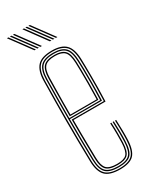

<svg xmlns="http://www.w3.org/2000/svg" viewBox="-198 -802 683 855"><g transform="rotate(-30 144.0 -374.0)"><path d="M149 5.5Q95.2 5.5 73.2 -17.6Q51.2 -40.8 50 -91.8Q48.8 -149.2 48.1 -201.9Q47.5 -254.5 47.6 -304.6Q47.8 -354.8 48.4 -404.9Q49 -455 50 -507.2Q51.2 -557.2 73 -581.4Q94.8 -605.5 148.8 -605.5Q196.8 -605.5 219.2 -583.2Q241.8 -561 243.8 -508.8Q244.2 -493.2 244.6 -470.8Q245 -448.2 245.1 -420Q245.2 -391.8 244.8 -358.8Q244.2 -325.8 242.8 -289.2H78.2Q78.2 -250.2 78.5 -218.2Q78.8 -186.2 79.4 -156.1Q80 -126 80.5 -93Q81.2 -53.5 95.6 -38.1Q110 -22.8 149 -22.8Q184.8 -22.8 198.1 -36.8Q211.5 -50.8 213.2 -93Q214 -110.5 213.9 -137.1Q213.8 -163.8 212.2 -194.5H218.2Q219.8 -164.2 219.9 -137.5Q220 -110.8 219.2 -93Q217.5 -48 202.2 -32.5Q187 -17 149 -17Q107 -17 91.1 -33.8Q75.2 -50.5 74.2 -92.8Q73.8 -122.5 73.1 -154.4Q72.5 -186.2 72.2 -221.2Q72 -256.2 72 -294.8H237Q238.2 -332.8 238.8 -365.4Q239.2 -398 239.1 -424.9Q239 -451.8 238.6 -472.9Q238.2 -494 237.5 -508.8Q235.5 -561.8 212.9 -580.8Q190.2 -599.8 148.8 -599.8Q97.2 -599.8 77.2 -577Q57.2 -554.2 56 -507Q55 -455.2 54.4 -404.2Q53.8 -353.2 53.8 -302.1Q53.8 -251 54.2 -198.8Q54.8 -146.5 56 -92Q57.2 -42.5 78 -21.4Q98.8 -0.2 149 -0.2Q195.5 -0.2 215.4 -20Q235.2 -39.8 237.8 -92Q238.2 -103.2 238.4 -119.5Q238.5 -135.8 238.1 -155.1Q237.8 -174.5 236.8 -194.5H242.8Q244 -167 244.4 -139.5Q244.8 -112 243.8 -91.8Q241.5 -38 220.4 -16.2Q199.2 5.5 149 5.5ZM149 -5.8Q100.8 -5.8 82 -25.6Q63.2 -45.5 62.2 -92Q61 -146.8 60.5 -199.5Q60 -252.2 60 -303.5Q60 -354.8 60.6 -405.5Q61.2 -456.2 62.2 -506.8Q63.2 -554 82.8 -574.1Q102.2 -594.2 148.8 -594.2Q191 -594.2 210.4 -575Q229.8 -555.8 231.5 -506.5Q232.2 -493.2 232.8 -463.8Q233.2 -434.2 233 -392.5Q232.8 -350.8 231 -300.5H66Q66 -237.8 66.5 -190.2Q67 -142.8 68 -92.5Q68.8 -47.8 86.5 -29.6Q104.2 -11.5 149 -11.5Q190.5 -11.5 207 -28.5Q223.5 -45.5 225.5 -92.5Q226.2 -110 226.1 -136.9Q226 -163.8 224.5 -194.5H230.5Q231.8 -168.5 232.1 -140.6Q232.5 -112.8 231.5 -92.5Q229.5 -42.5 211.4 -24.1Q193.2 -5.8 149 -5.8ZM66 -306H225Q226.8 -350.2 227 -390.6Q227.2 -431 226.8 -461.5Q226.2 -492 225.5 -506.2Q223.8 -552.8 206.1 -570.6Q188.5 -588.5 148.8 -588.5Q105.2 -588.5 87.2 -570Q69.2 -551.5 68.2 -506.5Q67.2 -463 66.6 -414.1Q66 -365.2 66 -306ZM72 -311.8Q72.2 -348.2 72.4 -379.4Q72.5 -410.5 73.1 -441Q73.8 -471.5 74.2 -506.2Q75.2 -548.8 91.6 -565.9Q108 -583 148.8 -583Q184.5 -583 201 -567Q217.5 -551 219.2 -506.2Q219.8 -493.5 220.2 -465.6Q220.8 -437.8 220.6 -398.5Q220.5 -359.2 219 -311.8ZM78.2 -317.2H213.2Q214.5 -360.2 214.6 -398.4Q214.8 -436.5 214.2 -464.8Q213.8 -493 213.2 -506.2Q211.5 -547.8 196.8 -562.5Q182 -577.2 148.8 -577.2Q110.5 -577.2 95.9 -561.4Q81.2 -545.5 80.5 -506.2Q80 -474.2 79.4 -445.5Q78.8 -416.8 78.5 -386Q78.2 -355.2 78.2 -317.2ZM113.2 -645 34 -752.8H41.8L121 -645ZM82.5 -645 3.2 -752.8H10.8L90.2 -645ZM98 -645 18.5 -752.8H26.2L105.5 -645ZM193.2 -645 113.8 -752.8H121.5L200.8 -645ZM162.2 -645 83 -752.8H90.8L170 -645ZM177.8 -645 98.2 -752.8H106L185.5 -645Z"/></g></svg>

Font: Big Shoulders Inline Display Thin ExtraLight
Style: Regular
Weight: 250
Version: Version 2.002